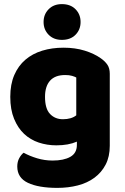

<svg xmlns="http://www.w3.org/2000/svg" viewBox="-20 -733 607 934"><path d="M289 -501Q346 -501 392.5 -486.5Q439 -472 471 -449Q491 -435 502.5 -418Q514 -401 514 -374V-24Q514 29 494 67.5Q474 106 439.5 131.5Q405 157 358.5 169Q312 181 259 181Q168 181 116 156.5Q64 132 64 77Q64 54 73.5 36.5Q83 19 95 10Q124 26 160.5 37Q197 48 236 48Q290 48 322 30Q354 12 354 -28V-44Q313 -26 254 -26Q209 -26 168.5 -39.5Q128 -53 97.5 -81.5Q67 -110 48.5 -155Q30 -200 30 -262Q30 -323 49.5 -368Q69 -413 103.5 -442.5Q138 -472 185.5 -486.5Q233 -501 289 -501ZM351 -356Q344 -360 330.5 -364Q317 -368 297 -368Q248 -368 223.5 -340.5Q199 -313 199 -262Q199 -204 223.5 -178.5Q248 -153 286 -153Q327 -153 351 -172ZM192 -626Q192 -663 216.5 -688Q241 -713 281 -713Q323 -713 347.5 -688Q372 -663 372 -626Q372 -589 347.5 -564Q323 -539 281 -539Q241 -539 216.5 -564Q192 -589 192 -626Z"/></svg>

Font: Baloo Thambi
Style: Regular
Weight: 400
Designer: Aadarsh Rajan and Ek Type
Foundry: Ek Type
Version: Version 1.443;PS 1.000;hotconv 16.6.51;makeotf.lib2.5.65220;